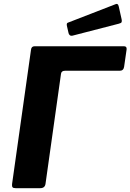

<svg xmlns="http://www.w3.org/2000/svg" viewBox="-20 -984 682 1004"><path d="M142 -723Q144 -742 160 -742H629Q644 -742 642 -725L629 -635Q626 -614 606 -614H320Q301 -614 299 -598L218 -23Q215 0 190 0H62Q49 0 45.5 -5Q42 -10 43 -21ZM601 -950 616 -883Q618 -874 616 -868.5Q614 -863 601 -860L361 -798Q351 -795 345 -800Q339 -805 338 -813L330 -848Q327 -862 334 -865L584 -962Q589 -965 594 -962.5Q599 -960 601 -950Z"/></svg>

Font: Libre Franklin
Style: Bold Italic
Weight: 700
Italic angle: -8°
Designer: Pablo Impallari, Rodrigo Fuenzalida, Nhung Nguyen
Foundry: Impallari Type
Version: Version 3.000